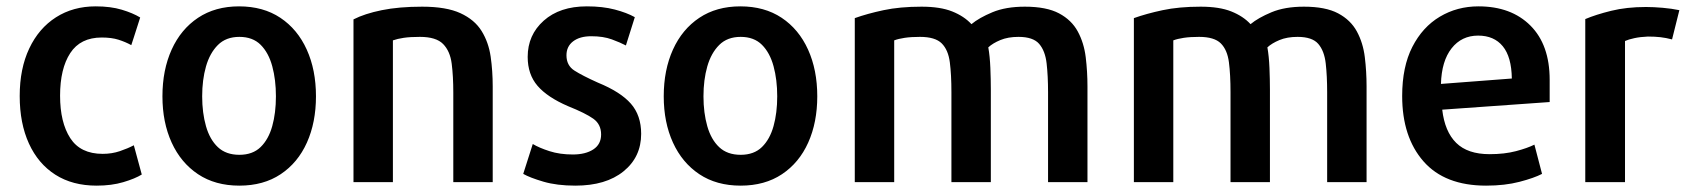

<svg xmlns="http://www.w3.org/2000/svg" viewBox="-20 -567 5303 604"><path d="M426 -18 401 -110Q382 -100 357 -91.5Q332 -83 303 -83Q233 -83 201 -132.5Q169 -182 169 -266Q169 -351 201 -400Q233 -449 300 -449Q331 -449 353 -442Q375 -435 393 -425Q395 -430 401 -449.5Q407 -469 413.5 -488.5Q420 -508 421 -512Q398 -526 363 -536.5Q328 -547 281 -547Q210 -547 156 -512.5Q102 -478 72 -414.5Q42 -351 42 -265Q42 -179 71 -115.5Q100 -52 154 -17.5Q208 17 284 17Q331 17 368 6Q405 -5 426 -18Z M974 -264Q974 -347 945 -411Q916 -475 862 -511Q808 -547 732 -547Q657 -547 603 -511Q549 -475 520 -411Q491 -347 491 -264Q491 -182 520 -118.5Q549 -55 603 -19Q657 17 733 17Q809 17 863 -19Q917 -55 945.5 -118.5Q974 -182 974 -264ZM848 -264Q848 -212 836.5 -170.5Q825 -129 800 -104.5Q775 -80 733 -80Q691 -80 665.5 -104Q640 -128 628 -170Q616 -212 616 -264Q616 -316 628 -358Q640 -400 665.5 -425.5Q691 -451 733 -451Q775 -451 800 -426Q825 -401 836.5 -358.5Q848 -316 848 -264Z M1530 6V-295Q1530 -344 1523.5 -389Q1517 -434 1495 -469.5Q1473 -505 1428.5 -525.5Q1384 -546 1308 -546Q1235 -546 1181 -535Q1127 -524 1092 -506V6H1216V-440Q1230 -445 1250 -448Q1270 -451 1301 -451Q1352 -451 1374 -428.5Q1396 -406 1401 -366.5Q1406 -327 1406 -276V6Z M1997 -146Q1997 -204 1964.5 -241Q1932 -278 1861 -307Q1812 -329 1787 -345Q1762 -361 1762 -393Q1762 -421 1783 -437Q1804 -453 1840 -453Q1878 -453 1905 -443Q1932 -433 1949 -424Q1950 -427 1954 -440Q1958 -453 1963 -468.5Q1968 -484 1972 -497Q1976 -510 1977 -513Q1952 -527 1914 -537Q1876 -547 1826 -547Q1741 -547 1690.5 -502Q1640 -457 1640 -388Q1640 -333 1671 -297Q1702 -261 1767 -233Q1822 -211 1846.5 -193.5Q1871 -176 1871 -144Q1871 -113 1846.5 -97Q1822 -81 1782 -81Q1741 -81 1708.5 -91.5Q1676 -102 1656 -114L1626 -20Q1647 -8 1689.5 4.5Q1732 17 1790 17Q1886 17 1941.5 -28Q1997 -73 1997 -146Z M2551 -264Q2551 -347 2522 -411Q2493 -475 2439 -511Q2385 -547 2309 -547Q2234 -547 2180 -511Q2126 -475 2097 -411Q2068 -347 2068 -264Q2068 -182 2097 -118.5Q2126 -55 2180 -19Q2234 17 2310 17Q2386 17 2440 -19Q2494 -55 2522.5 -118.5Q2551 -182 2551 -264ZM2425 -264Q2425 -212 2413.5 -170.5Q2402 -129 2377 -104.5Q2352 -80 2310 -80Q2268 -80 2242.5 -104Q2217 -128 2205 -170Q2193 -212 2193 -264Q2193 -316 2205 -358Q2217 -400 2242.5 -425.5Q2268 -451 2310 -451Q2352 -451 2377 -426Q2402 -401 2413.5 -358.5Q2425 -316 2425 -264Z M3401 6V-295Q3401 -342 3395.5 -387Q3390 -432 3370.5 -468Q3351 -504 3311.5 -525Q3272 -546 3204 -546Q3144 -546 3102 -528.5Q3060 -511 3036 -491Q3013 -516 2975.5 -531Q2938 -546 2879 -546Q2811 -546 2759.5 -535Q2708 -524 2669 -510V6H2793V-440Q2806 -445 2826 -448Q2846 -451 2874 -451Q2922 -451 2942.5 -430.5Q2963 -410 2968 -371Q2973 -332 2973 -277V6H3097V-286Q3097 -317 3095.5 -353.5Q3094 -390 3089 -418Q3103 -431 3127 -441Q3151 -451 3184 -451Q3230 -451 3249 -429Q3268 -407 3272.5 -367.5Q3277 -328 3277 -277V6Z M4279 6V-295Q4279 -342 4273.5 -387Q4268 -432 4248.5 -468Q4229 -504 4189.5 -525Q4150 -546 4082 -546Q4022 -546 3980 -528.5Q3938 -511 3914 -491Q3891 -516 3853.5 -531Q3816 -546 3757 -546Q3689 -546 3637.5 -535Q3586 -524 3547 -510V6H3671V-440Q3684 -445 3704 -448Q3724 -451 3752 -451Q3800 -451 3820.5 -430.5Q3841 -410 3846 -371Q3851 -332 3851 -277V6H3975V-286Q3975 -317 3973.5 -353.5Q3972 -390 3967 -418Q3981 -431 4005 -441Q4029 -451 4062 -451Q4108 -451 4127 -429Q4146 -407 4150.5 -367.5Q4155 -328 4155 -277V6Z M4855 -246V-316Q4855 -426 4794.5 -486.5Q4734 -547 4631 -547Q4564 -547 4509.5 -514.5Q4455 -482 4423 -419.5Q4391 -357 4391 -265Q4391 -136 4458 -59.5Q4525 17 4655 17Q4714 17 4760 5Q4806 -7 4831 -20L4807 -112Q4785 -101 4749 -91.5Q4713 -82 4666 -82Q4597 -82 4561 -117.5Q4525 -153 4517 -222ZM4736 -320 4513 -303Q4515 -375 4546.5 -415Q4578 -455 4630 -455Q4680 -455 4707.5 -421.5Q4735 -388 4736 -320Z M5263 -535Q5239 -540 5210.5 -542.5Q5182 -545 5158 -545Q5097 -545 5048.5 -533Q5000 -521 4967 -507V6H5092V-438Q5103 -443 5121.5 -447Q5140 -451 5164 -452Q5186 -452 5203.5 -450Q5221 -448 5240 -443Z"/></svg>

Font: Repo DemiBold
Style: Regular
Weight: 600
Designer: Stefan Peev
Foundry: Context Ltd
Version: Version 1.502